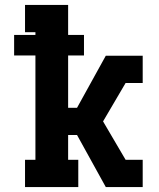

<svg xmlns="http://www.w3.org/2000/svg" viewBox="-20 -755 640 775"><path d="M81 0V-110H123V-531H37V-614H123V-625H81V-735H255V-614H319V-531H255V-320H291L407 -530H556V-420H487L396 -265L487 -110H556V0H407L291 -210H255V-110H296V0Z"/></svg>

Font: Iosevka Slab XBdEx
Style: Regular
Weight: 800
Width: 7
Monospace: yes
Designer: Belleve Invis
Foundry: Belleve Invis
Version: Version 11.1.0; ttfautohint (v1.8.3)